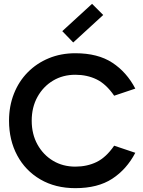

<svg xmlns="http://www.w3.org/2000/svg" viewBox="-20 -968 745 999"><path d="M372 11Q268 11 190 -34.5Q112 -80 69.5 -159.5Q27 -239 27 -340Q27 -416 52.5 -480.5Q78 -545 124.5 -592Q171 -639 234 -665Q297 -691 372 -691Q489 -691 564 -642Q639 -593 684 -507L574 -470Q532 -531 482.5 -555Q433 -579 372 -579Q307 -579 256 -548.5Q205 -518 175 -464Q145 -410 145 -340Q145 -270 175 -216Q205 -162 256 -131.5Q307 -101 372 -101Q433 -101 482.5 -125Q532 -149 574 -210L684 -173Q639 -87 564 -38Q489 11 372 11ZM361 -747 304 -806 459 -948 517 -890Z"/></svg>

Font: Gabarito Medium
Style: Regular
Weight: 500
Designer: Leandro Assis / Alvaro Franca / Felipe Casaprima
Foundry: Naipe Foundry
Version: Version 1.000